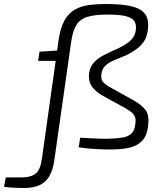

<svg xmlns="http://www.w3.org/2000/svg" viewBox="-143 -738 826 962"><path d="M388 -718Q468 -718 516 -706.5Q564 -695 584 -667.5Q604 -640 598 -591Q595 -560 582.5 -537.5Q570 -515 546.5 -496.5Q523 -478 489 -461Q457 -448 429.5 -436.5Q402 -425 385 -409Q368 -393 365 -366Q361 -341 374 -326.5Q387 -312 417 -296L525 -236Q568 -212 587 -185.5Q606 -159 599 -106Q593 -56 568 -31Q543 -6 503 2.5Q463 11 408 11Q380 11 339.5 9Q299 7 251 0L259 -48Q299 -46 336 -44Q373 -42 402 -43Q444 -44 472 -49Q500 -54 516 -69.5Q532 -85 535 -116Q539 -141 532 -155Q525 -169 512 -178.5Q499 -188 482 -198L372 -258Q335 -279 317 -305.5Q299 -332 303 -369Q308 -404 328 -425.5Q348 -447 379.5 -463Q411 -479 450 -496Q472 -507 491.5 -519.5Q511 -532 523.5 -549.5Q536 -567 538 -594Q540 -616 530 -632Q520 -648 489.5 -656.5Q459 -665 396 -665Q334 -665 296.5 -654Q259 -643 240.5 -614Q222 -585 214 -531L129 66Q122 114 104.5 144.5Q87 175 55.5 189.5Q24 204 -23 204Q-35 204 -64.5 203Q-94 202 -123 198L-114 151H-37Q13 151 36.5 131Q60 111 67 57L151 -540Q160 -600 180 -635.5Q200 -671 230.5 -689Q261 -707 301 -712.5Q341 -718 388 -718ZM179 -485 170 -433H48L55 -479L148 -485Z"/></svg>

Font: Exo 2 Light
Style: Italic
Weight: 300
Italic angle: -8°
Designer: Natanael Gama
Foundry: Natanael Gama
Version: Version 2.010